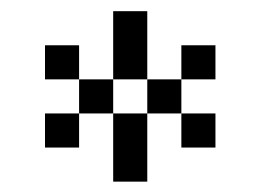

<svg xmlns="http://www.w3.org/2000/svg" viewBox="-20 -458 478 352"><path d="M187.5 -437.5V-312.5H250V-437.5ZM250 -312.5V-250H312.5V-312.5ZM312.5 -312.5H375V-375H312.5ZM312.5 -250V-187.5H375V-250ZM250 -250H187.5V-125H250ZM187.5 -250V-312.5H125V-250ZM125 -250H62.5V-187.5H125ZM125 -312.5V-375H62.5V-312.5Z"/></svg>

Font: Medodica
Style: Regular
Weight: 400
Version: Version 001.000